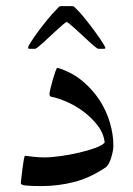

<svg xmlns="http://www.w3.org/2000/svg" viewBox="-20 -610 440 635"><path d="M355 -128.4Q355 -119.6 352.8 -108.4Q350.6 -97.2 347.2 -86.7Q343.8 -76.2 338.9 -67.6Q334 -59.1 328.6 -55.7Q276.4 -21 224.1 -7.8Q171.9 5.4 117.2 5.4Q84.5 5.4 66.7 3.7Q48.8 2 48.8 -3.9Q48.8 -5.9 50.5 -20.3Q52.2 -34.7 54.2 -51.3Q56.2 -67.9 58.6 -81.3Q61 -94.7 63 -94.7Q64.5 -94.7 71.3 -93.8Q78.1 -92.8 87.4 -91.8Q96.7 -90.8 106.9 -90.1Q117.2 -89.4 125.5 -89.4Q148.9 -89.4 180.4 -93.8Q211.9 -98.1 241.9 -105.2Q272 -112.3 295.4 -120.8Q318.8 -129.4 326.2 -138.7Q322.8 -169.4 302.5 -195.6Q282.2 -221.7 255.1 -241.7Q228 -261.7 198.7 -274.2Q169.4 -286.6 147.5 -290.5Q145.5 -292 144.5 -294.2Q143.6 -296.4 143.6 -298.3Q143.6 -303.7 147 -317.9Q150.4 -332 154.8 -347.2Q159.2 -362.3 163.3 -373.8Q167.5 -385.3 168.9 -385.3Q171.4 -385.3 175.3 -384.3Q219.7 -369.6 253.2 -341.6Q286.6 -313.5 309.3 -278.6Q332 -243.7 343.5 -204.3Q355 -165 355 -128.4ZM328.1 -453.6Q328.1 -451.7 327.9 -450.2Q327.6 -448.7 324.2 -448.7H304.7Q302.7 -448.7 294.7 -455.1Q286.6 -461.4 275.9 -471.4Q265.1 -481.4 252.9 -492.7Q240.7 -503.9 229.7 -513.9Q218.8 -523.9 210.7 -530.5Q202.6 -537.1 200.7 -537.1Q198.2 -537.1 190.4 -530.5Q182.6 -523.9 171.6 -513.9Q160.6 -503.9 148.4 -492.7Q136.2 -481.4 125.5 -471.4Q114.7 -461.4 106.7 -455.1Q98.6 -448.7 96.7 -448.7H77.1Q73.7 -448.7 73.5 -450.2Q73.2 -451.7 73.2 -453.6Q73.2 -457 82.8 -471.9Q92.3 -486.8 106.4 -506.1Q120.6 -525.4 136.5 -544.7Q152.3 -564 164.1 -575.7Q169.4 -581.5 173.3 -585.7Q177.2 -589.8 182.1 -589.8H219.2Q223.6 -589.8 227.5 -585.7Q231.4 -581.5 237.3 -575.7Q245.1 -567.9 255.1 -555.9Q265.1 -543.9 275.1 -530.8Q285.2 -517.6 294.9 -504.4Q304.7 -491.2 312 -480.2Q319.3 -469.2 323.7 -461.7Q328.1 -454.1 328.1 -453.6Z"/></svg>

Font: Accordance
Style: Regular
Weight: 400
Version: Version 1.1 (build May 11, 2018) Miklal Software Solutions, 